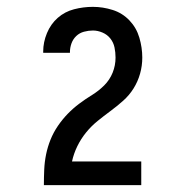

<svg xmlns="http://www.w3.org/2000/svg" viewBox="-20 -863 540 560"><path d="M108 -323V-324Q108 -346 109 -368.5Q110 -391 114.5 -413Q119 -435 127.5 -456Q136 -477 149 -496Q162 -515 177.5 -531Q193 -547 211 -560.5Q229 -574 248.5 -586Q268 -598 284 -614Q300 -630 308.5 -651Q317 -672 317 -695Q317 -710 314 -724.5Q311 -739 302 -750.5Q293 -762 279 -768Q265 -774 251 -774Q238 -774 225 -770.5Q212 -767 202.5 -758Q193 -749 188.5 -736.5Q184 -724 184 -711V-709H106V-713Q106 -740 117 -766.5Q128 -793 148.5 -811Q169 -829 196 -836Q223 -843 251 -843Q280 -843 308.5 -834Q337 -825 357.5 -803.5Q378 -782 386.5 -753Q395 -724 395 -695Q395 -671 388.5 -648Q382 -625 369.5 -605Q357 -585 339 -569Q321 -553 302 -539Q283 -525 264.5 -510Q246 -495 231 -476.5Q216 -458 205.5 -436.5Q195 -415 190 -392H392V-323Z"/></svg>

Font: Iosevka Fixed Medium
Style: Regular
Weight: 500
Monospace: yes
Designer: Belleve Invis
Foundry: Belleve Invis
Version: Version 32.3.0